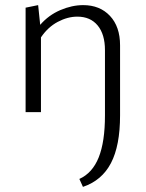

<svg xmlns="http://www.w3.org/2000/svg" viewBox="-20 -438 569 750"><path d="M449 -261V13Q449 131 413.5 199Q378 267 304 292L290 261Q341 238 365.5 177Q390 116 390 13V-242Q390 -304 361.5 -338.5Q333 -373 282 -373Q244 -373 205.5 -352.5Q167 -332 140 -292V0H80V-408L129 -418L137 -341Q170 -379 215.5 -398.5Q261 -418 305 -418Q370 -418 409.5 -376Q449 -334 449 -261Z"/></svg>

Font: Ysabeau Infant Semilight
Style: Regular
Weight: 300
Designer: Christian Thalmann (Catharsis Fonts)
Version: Version 0.003